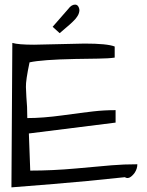

<svg xmlns="http://www.w3.org/2000/svg" viewBox="-20 -808 632 828"><path d="M344.7 -620.1Q442.4 -620.1 474.6 -607.4V-559.6Q448.2 -555.7 402.3 -555.2Q356.4 -554.7 304.7 -553.7Q160.2 -550.8 107.4 -539.1Q90.8 -460.9 91.8 -432.6Q92.8 -404.3 93.8 -388.7Q97.7 -350.6 97.7 -298.8Q164.1 -298.8 249.5 -310.5Q335 -322.3 381.8 -327.6Q428.7 -333 478.5 -333V-279.3L104.5 -232.4L110.4 -72.3Q207 -72.3 308.1 -81.5Q409.2 -90.8 461.4 -95.2Q513.7 -99.6 572.3 -99.6Q572.3 -80.1 560.5 -62.5Q537.1 -31.2 518.6 -43.9Q346.7 -25.4 211.4 -14.6Q76.2 -3.9 29.3 0L33.2 -623Q58.6 -615.2 127 -615.2ZM274.4 -769.5Q288.1 -788.1 303.7 -788.1Q313.5 -788.1 318.4 -778.8Q323.2 -769.5 322.3 -760.7Q321.3 -752 317.4 -744.1Q313.5 -736.3 304.7 -725.6Q288.1 -707 237.3 -665L207 -692.4Z"/></svg>

Font: Architects Daughter
Style: Regular
Weight: 400
Designer: Kimberly Geswein
Foundry: Kimberly Geswein
Version: Version 1.002 2010